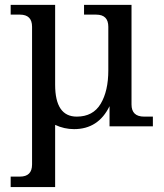

<svg xmlns="http://www.w3.org/2000/svg" viewBox="-20 -508 659 772"><path d="M201.7 244.1H22.9V202.1H60.1Q108.9 202.1 108.9 153.3V-400.4Q108.9 -449.2 60.1 -449.2H22.9V-488.3H201.7V-167.5Q201.7 -39.1 288.6 -39.1Q354 -39.1 384.8 -90.6Q415.5 -142.1 415.5 -225.1V-400.4Q415.5 -449.2 366.7 -449.2H317.9V-488.3H508.8V-87.9Q508.8 -39.1 559.6 -39.1H594.7V0H420.4V-81.1Q375.5 11.2 277.8 11.2Q238.3 11.2 201.7 -5.9Z"/></svg>

Font: Munson
Style: Regular
Weight: 400
Designer: Paul James MIller
Foundry: High-Logic / Made with FontCreator
Version: Version 2.10;May 5, 2019;FontCreator 11.5.0.2430 64-bit